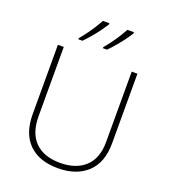

<svg xmlns="http://www.w3.org/2000/svg" viewBox="-168 -1069 1052 1198"><g transform="rotate(20 358.0 -470.0)"><path d="M622 -252Q622 -123 550 -56.5Q478 10 356 10Q231 10 162.5 -58Q94 -126 94 -254V-714H133V-255Q133 -142 191.5 -84Q250 -26 358 -26Q463 -26 523.5 -82Q584 -138 584 -246V-714H622ZM513 -942Q500 -920 479.5 -892.5Q459 -865 436 -838Q413 -811 392 -790H365V-797Q382 -817 402 -844Q422 -871 440 -899.5Q458 -928 470 -950H513ZM350 -942Q336 -920 316 -892.5Q296 -865 273 -838Q250 -811 229 -790H202V-797Q219 -817 239 -844Q259 -871 277 -899.5Q295 -928 307 -950H350Z"/></g></svg>

Font: Noto Sans Bengali ExtraLight
Style: Regular
Weight: 200
Designer: Jelle Bosma - Monotype Design Team
Foundry: Monotype Imaging Inc.
Version: Version 2.003; ttfautohint (v1.8.4.7-5d5b)